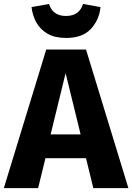

<svg xmlns="http://www.w3.org/2000/svg" viewBox="-31 -965 679 985"><path d="M410.3 -153.3H202.1L164.6 0H-11.3L206.2 -710.8H410.3L627.7 0H447.7ZM228.7 -275.4H382.6L305.6 -589.7ZM307.7 -770.3Q251.3 -770.3 213.8 -791.5Q176.4 -812.8 156.2 -848.7Q135.9 -884.6 130.8 -928.7L220.5 -944.6Q239.5 -883.1 307.7 -883.1Q375.9 -883.1 394.9 -944.6L484.6 -928.7Q477.9 -862.6 435.1 -816.4Q392.3 -770.3 307.7 -770.3Z"/></svg>

Font: FiraCode Nerd Font Mono
Style: Bold
Weight: 700
Monospace: yes
Designer: Carrois Corporate, Edenspiekermann AG, Nikita Prokopov
Foundry: Carrois Corporate, Edenspiekermann AG, Nikita Prokopov
Version: Version 6.002;Nerd Fonts 3.3.0